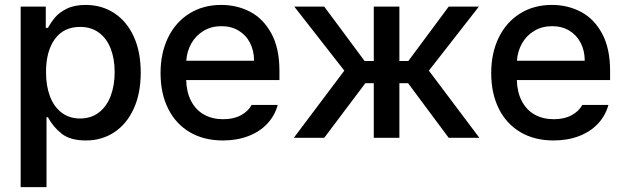

<svg xmlns="http://www.w3.org/2000/svg" viewBox="-20 -557 2526 776"><path d="M63.5 -530.3H165V-444.3H173.8Q187 -468.3 203.6 -487.8Q220.2 -507.3 250.7 -522.2Q281.2 -537.1 326.2 -537.1Q390.6 -537.1 441.2 -504.4Q491.7 -471.7 520.3 -409.9Q548.8 -348.1 548.8 -263.7Q548.8 -179.7 520.5 -117.7Q492.2 -55.7 441.9 -22.5Q391.6 10.7 327.1 10.7Q263.7 10.7 229 -16.8Q194.3 -44.4 173.8 -83H168V199.2H63.5ZM303.7 -78.1Q348.1 -78.1 379.6 -102.3Q411.1 -126.5 427.2 -168.9Q443.4 -211.4 443.4 -265.6Q443.4 -318.8 427.5 -360.1Q411.6 -401.4 380.1 -424.8Q348.6 -448.2 303.7 -448.2Q237.3 -448.2 201.7 -399.2Q166 -350.1 166 -265.6Q166 -209.5 182.1 -167.2Q198.2 -125 229.2 -101.6Q260.3 -78.1 303.7 -78.1Z M628.9 -261.7Q628.9 -342.8 659.4 -405.3Q689.9 -467.8 745.6 -502.4Q801.3 -537.1 874 -537.1Q938 -537.1 991.2 -509.3Q1044.4 -481.4 1076.9 -421.6Q1109.4 -361.8 1109.4 -270.5V-233.4H732.4Q733.9 -184.1 752.7 -148.2Q771.5 -112.3 804.7 -93.8Q837.9 -75.2 881.8 -75.2Q924.3 -75.2 953.6 -91.1Q982.9 -106.9 997.1 -132.8H1102.5Q1090.8 -89.8 1060.5 -57.4Q1030.3 -24.9 984.1 -7.1Q938 10.7 880.9 10.7Q803.7 10.7 746.8 -22.9Q689.9 -56.6 659.4 -118.2Q628.9 -179.7 628.9 -261.7ZM1006.8 -311.5Q1006.8 -352.1 990.5 -383.8Q974.1 -415.5 944.3 -433.3Q914.6 -451.2 875 -451.2Q834.5 -451.2 803 -432.4Q771.5 -413.6 753.4 -381.6Q735.4 -349.6 732.9 -311.5Z M1371.6 -271.5 1169.4 -530.3H1290.5L1453.6 -310.5H1490.7V-530.3H1594.2V-310.5H1630.4L1793.5 -530.3H1915.5L1713.4 -271.5L1917.5 0H1793.5L1629.4 -220.7H1594.2V0H1490.7V-220.7H1456.5L1290.5 0H1167.5Z M1965.3 -261.7Q1965.3 -342.8 1995.8 -405.3Q2026.4 -467.8 2082 -502.4Q2137.7 -537.1 2210.4 -537.1Q2274.4 -537.1 2327.6 -509.3Q2380.9 -481.4 2413.3 -421.6Q2445.8 -361.8 2445.8 -270.5V-233.4H2068.8Q2070.3 -184.1 2089.1 -148.2Q2107.9 -112.3 2141.1 -93.8Q2174.3 -75.2 2218.3 -75.2Q2260.7 -75.2 2290 -91.1Q2319.3 -106.9 2333.5 -132.8H2439Q2427.2 -89.8 2397 -57.4Q2366.7 -24.9 2320.6 -7.1Q2274.4 10.7 2217.3 10.7Q2140.1 10.7 2083.3 -22.9Q2026.4 -56.6 1995.8 -118.2Q1965.3 -179.7 1965.3 -261.7ZM2343.3 -311.5Q2343.3 -352.1 2326.9 -383.8Q2310.5 -415.5 2280.8 -433.3Q2251 -451.2 2211.4 -451.2Q2170.9 -451.2 2139.4 -432.4Q2107.9 -413.6 2089.8 -381.6Q2071.8 -349.6 2069.3 -311.5Z"/></svg>

Font: Pretendard JP Medium
Style: Regular
Weight: 500
Designer: Base glyphs from Inter by Rasmus Andersson; Hangeul glyphs from Noto Sans CJK(Source Han Sans) by Jang Soo-young and Kan
Foundry: Kil Hyung-jin
Version: Version 1.309